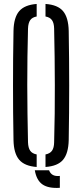

<svg xmlns="http://www.w3.org/2000/svg" viewBox="-20 -826 410 957"><path d="M47.3 -127.8Q45.9 -197.9 45.4 -265.4Q44.9 -332.9 44.9 -399.9Q44.9 -466.9 45.4 -534.4Q45.9 -601.9 47.3 -672Q48.6 -738.5 75.5 -770.2Q102.4 -801.8 162.8 -806.3V-743.8Q140.6 -740 130.6 -725.6Q120.6 -711.2 119.6 -683.3Q117.6 -613.6 116.8 -543.3Q115.9 -472.9 115.9 -402.1Q115.9 -331.2 117 -259.9Q118 -188.6 119.6 -116.5Q120.6 -88.9 130.6 -74.6Q140.6 -60.4 162.8 -56.2V6.3Q102.4 1.8 75.5 -29.9Q48.6 -61.6 47.3 -127.8ZM153.5 22.6H224.5Q230.7 39.1 243.7 46.1Q256.7 53.1 278.3 50.9V110.1Q222 113.9 192.1 93.5Q162.1 73.1 153.5 22.6ZM206.8 6.3V-56.2Q229 -60.4 239.1 -74.6Q249.3 -88.9 249.8 -116.5Q251.9 -188.6 252.7 -259.9Q253.5 -331.2 253.3 -402.1Q253.1 -472.9 252.3 -543.3Q251.5 -613.6 249.8 -683.3Q249.3 -711.2 239.1 -725.6Q228.9 -740 206.8 -743.8V-806.3Q267.9 -802.1 294.4 -770.4Q321 -738.7 322.5 -672Q323.7 -601.7 324.3 -534Q324.9 -466.3 324.9 -399.6Q324.9 -332.8 324.3 -265.3Q323.7 -197.9 322.5 -127.8Q321 -61.4 294.4 -29.7Q267.9 2 206.8 6.3Z"/></svg>

Font: Big Shoulders Stencil Display SC Thin
Style: Regular
Weight: 100
Designer: Patric King
Foundry: XO Type Co
Version: Version 2.001